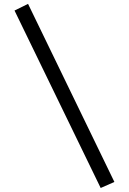

<svg xmlns="http://www.w3.org/2000/svg" viewBox="-20 -850 655 976"><path d="M53.8 -796.4 122.6 -830.3 561.5 74.9 491.8 105.6Z"/></svg>

Font: FiraCode Nerd Font
Style: Regular
Weight: 400
Designer: Carrois Corporate, Edenspiekermann AG, Nikita Prokopov
Foundry: Carrois Corporate, Edenspiekermann AG, Nikita Prokopov
Version: Version 6.002;Nerd Fonts 2.1.0